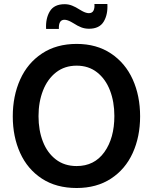

<svg xmlns="http://www.w3.org/2000/svg" viewBox="-20 -934 769 962"><path d="M44 -351Q44 -453 81 -535.5Q118 -618 190.5 -666Q263 -714 364 -714Q464 -714 536 -666Q608 -618 645 -536Q682 -454 682 -351Q682 -249 645 -167.5Q608 -86 536 -39Q464 8 364 8Q262 8 190 -39Q118 -86 81 -167.5Q44 -249 44 -351ZM553 -353Q553 -424 531 -481Q509 -538 466.5 -571.5Q424 -605 364 -605Q304 -605 261 -571.5Q218 -538 195.5 -480.5Q173 -423 173 -352Q173 -281 195 -224.5Q217 -168 260 -135Q303 -102 364 -102Q453 -102 503 -172Q553 -242 553 -353ZM304 -913Q323 -913 341 -906Q359 -899 379 -886Q382 -884 392 -878.5Q402 -873 410.5 -870.5Q419 -868 425 -868Q442 -868 448.5 -881Q455 -894 453 -914H518Q521 -861 499.5 -825.5Q478 -790 426 -790Q405 -790 387 -797Q369 -804 349 -817Q346 -819 336 -824.5Q326 -830 317.5 -832.5Q309 -835 303 -835Q273 -835 275 -789H211Q208 -841 229.5 -877Q251 -913 304 -913Z"/></svg>

Font: Be Vietnam SemiBold
Style: Regular
Weight: 600
Designer: Gabriel Lam
Foundry: TypeRant
Version: Version 4.000